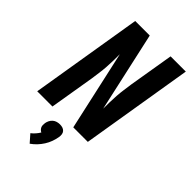

<svg xmlns="http://www.w3.org/2000/svg" viewBox="-293 -829 1186 1186"><g transform="rotate(45 300.0 -236.5)"><path d="M23 0 144 -735H271L387 -212Q387 -240 387.5 -268.5Q388 -297 390 -326Q392 -355 396 -383.5Q400 -412 404 -441L453 -735H586L465 0H338L222 -523Q222 -495 221.5 -466.5Q221 -438 219 -409Q217 -380 213 -351.5Q209 -323 205 -294L156 0ZM219 262 176 213Q189 203 200.5 190Q212 177 221 162Q214 159 208 153Q202 147 198.5 139.5Q195 132 195 123Q195 114 196 105Q198 93 204 81Q210 69 220 60.5Q230 52 242.5 48.5Q255 45 267 45Q280 45 291 48.5Q302 52 309.5 60.5Q317 69 318.5 81Q320 93 318 105Q314 128 306 150Q298 172 285 192.5Q272 213 255.5 230.5Q239 248 219 262Z"/></g></svg>

Font: Iosevka Curly XBdEx
Style: Italic
Weight: 800
Width: 7
Italic angle: -9°
Monospace: yes
Designer: Belleve Invis
Foundry: Belleve Invis
Version: Version 11.1.0; ttfautohint (v1.8.3)